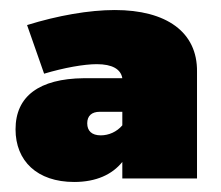

<svg xmlns="http://www.w3.org/2000/svg" viewBox="-20 -814 440 383"><path d="M209 -794C158 -794 95 -783 34 -764L68 -667C108 -679 148 -686 173 -686C204 -686 221 -676 224 -658H147C58 -657 11 -622 11 -556C11 -493 54 -451 128 -451C172 -451 204 -466 224 -491V-458H373V-671C374 -750 312 -794 209 -794ZM181 -544C163 -544 154 -553 154 -568C154 -583 163 -591 179 -591H224V-564C213 -551 197 -544 181 -544Z"/></svg>

Font: Montserrat-Arabic Black
Style: Regular
Weight: 900
Designer: Mohamed Gaber
Foundry: Kief Type Foundry
Version: Version 5.008;PS 005.008;hotconv 1.0.88;makeotf.lib2.5.64775